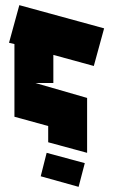

<svg xmlns="http://www.w3.org/2000/svg" viewBox="-20 -624 439 745"><path d="M167 -72V-135L36 -171V-453L15 -458L55 -604L384 -514L344 -368L187 -411V-302H117L318 -244H317H318V-31ZM285 101 138 60 161 -31 309 9Z"/></svg>

Font: Blaka
Style: Regular
Weight: 400
Designer: Mohamed Gaber
Foundry: Kief Type Foundry
Version: Version 1.003; ttfautohint (v1.8.4.7-5d5b)